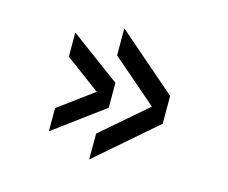

<svg xmlns="http://www.w3.org/2000/svg" viewBox="-82 -719 914 768"><g transform="rotate(15 375.0 -335.5)"><path d="M344 -607 591 -393V-278L344 -64V-171L564 -361V-305L344 -495ZM159 -540 366 -387V-284L159 -131V-227L341 -361V-305L159 -440Z"/></g></svg>

Font: Martian Mono SemiExpanded Light
Style: Regular
Weight: 300
Width: 6
Monospace: yes
Designer: Roman Shamin
Foundry: Evil Martians
Version: Version 0.930